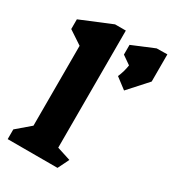

<svg xmlns="http://www.w3.org/2000/svg" viewBox="-208 -984 982 1095"><g transform="rotate(30 283.0 -437.0)"><path d="M347 0H19V-64L108 -140V-666L19 -725V-789L222 -873H293V-102L383 -73ZM566 -695 455 -572 384 -626Q402 -668 408 -710L352 -749V-813L496 -873L566 -874Z"/></g></svg>

Font: Inknut Antiqua ExtraBold
Style: Regular
Weight: 800
Designer: Claus Eggers Sørensen
Foundry: Claus Eggers Sørensen
Version: Version 1.003; ttfautohint (v1.8.2) -l 8 -r 50 -G 200 -x 14 